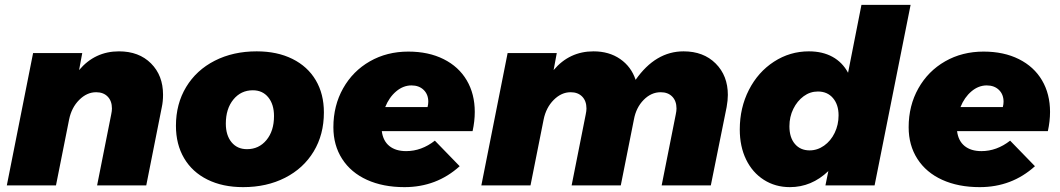

<svg xmlns="http://www.w3.org/2000/svg" viewBox="-20 -762 4354 789"><path d="M650 -373Q650 -345 645 -322L581 0H379L437 -292Q440 -306 440 -316Q440 -347 422.5 -365Q405 -383 375 -383Q337 -383 305.5 -351.5Q274 -320 264 -271L210 0H8L116 -544H318L305 -474Q370 -551 469 -551Q551 -551 600.5 -501.5Q650 -452 650 -373Z M1311 -300Q1311 -209 1269 -139.5Q1227 -70 1151.5 -31.5Q1076 7 979 7Q895 7 832.5 -24Q770 -55 736.5 -112Q703 -169 703 -245Q703 -335 745 -404.5Q787 -474 862.5 -512.5Q938 -551 1035 -551Q1119 -551 1181.5 -520Q1244 -489 1277.5 -432.5Q1311 -376 1311 -300ZM908 -254Q908 -206 931.5 -177.5Q955 -149 995 -149Q1044 -149 1075 -186.5Q1106 -224 1106 -285Q1106 -333 1082.5 -362Q1059 -391 1019 -391Q970 -391 939 -353Q908 -315 908 -254Z M1931 -302Q1931 -264 1922 -223H1549Q1554 -183 1580 -162Q1606 -141 1649 -141Q1712 -141 1767 -184L1869 -79Q1774 7 1642 7Q1554 7 1488 -23Q1422 -53 1386 -109Q1350 -165 1350 -239Q1350 -328 1390 -399Q1430 -470 1500 -510Q1570 -550 1658 -550Q1741 -550 1803 -519Q1865 -488 1898 -432Q1931 -376 1931 -302ZM1740 -344Q1740 -374 1721 -392.5Q1702 -411 1671 -411Q1637 -411 1608 -386.5Q1579 -362 1563 -322H1737Q1740 -334 1740 -344Z M2971 -372Q2971 -350 2966 -322L2901 0H2699L2757 -292Q2760 -306 2760 -316Q2760 -347 2742.5 -365Q2725 -383 2695 -383Q2656 -383 2625 -351.5Q2594 -320 2585 -271L2531 0H2329L2387 -292Q2390 -306 2390 -316Q2390 -347 2372.5 -365Q2355 -383 2325 -383Q2287 -383 2255.5 -351.5Q2224 -320 2214 -271L2160 0H1958L2066 -544H2268L2255 -474Q2320 -551 2419 -551Q2483 -551 2528.5 -519.5Q2574 -488 2592 -434Q2674 -551 2789 -551Q2871 -551 2921 -501Q2971 -451 2971 -372Z M3020 -230Q3020 -319 3057.5 -392.5Q3095 -466 3160.5 -508.5Q3226 -551 3304 -551Q3360 -551 3401 -528.5Q3442 -506 3465 -463L3520 -742H3722L3574 0H3372L3384 -59Q3315 7 3226 7Q3166 7 3119 -23Q3072 -53 3046 -106.5Q3020 -160 3020 -230ZM3426 -288Q3426 -332 3403 -359Q3380 -386 3341 -386Q3309 -386 3282.5 -366.5Q3256 -347 3240 -314.5Q3224 -282 3224 -243Q3224 -197 3246.5 -170.5Q3269 -144 3307 -144Q3339 -144 3366.5 -163.5Q3394 -183 3410 -216Q3426 -249 3426 -288Z M4295 -302Q4295 -264 4286 -223H3913Q3918 -183 3944 -162Q3970 -141 4013 -141Q4076 -141 4131 -184L4233 -79Q4138 7 4006 7Q3918 7 3852 -23Q3786 -53 3750 -109Q3714 -165 3714 -239Q3714 -328 3754 -399Q3794 -470 3864 -510Q3934 -550 4022 -550Q4105 -550 4167 -519Q4229 -488 4262 -432Q4295 -376 4295 -302ZM4104 -344Q4104 -374 4085 -392.5Q4066 -411 4035 -411Q4001 -411 3972 -386.5Q3943 -362 3927 -322H4101Q4104 -334 4104 -344Z"/></svg>

Font: TypoPRO Montserrat
Style: Italic
Weight: 800
Italic angle: -11.3°
Designer: Julieta Ulanovsky
Foundry: Julieta Ulanovsky
Version: Version 6.001